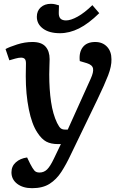

<svg xmlns="http://www.w3.org/2000/svg" viewBox="-20 -755 655 1006"><path d="M350 57Q327 106 301.5 145.5Q276 185 240 208Q204 231 148 231Q100 231 70 208Q40 185 40 148Q40 116 63 95.5Q86 75 122 70L138 103Q151 128 160 138.5Q169 149 187 149Q210 149 226.5 133Q243 117 262 77L299 0H284Q247 0 222.5 -13Q198 -26 176 -60Q147 -103 131 -182.5Q115 -262 115 -356Q115 -372 115.5 -390Q116 -408 116 -423Q116 -440 109.5 -446.5Q103 -453 90 -453Q78 -453 60 -448Q42 -443 29 -439L9 -498Q29 -509 69.5 -522Q110 -535 150 -535Q197 -535 218.5 -511Q240 -487 240 -445Q240 -428 239 -409Q238 -390 238 -365Q238 -286 247.5 -221.5Q257 -157 279 -111Q290 -89 298.5 -82.5Q307 -76 321 -76H335L455 -342Q471 -377 467.5 -396Q464 -415 435 -424L398 -435Q393 -481 414 -508Q435 -535 479 -535Q517 -535 540.5 -510.5Q564 -486 564 -444Q565 -408 546.5 -360Q528 -312 490 -233ZM294 -581Q238 -581 205.5 -605Q173 -629 173 -667Q173 -698 193.5 -716.5Q214 -735 247 -735Q259 -735 269 -732.5Q279 -730 289 -727L288 -691Q287 -668 296.5 -658Q306 -648 326 -648Q351 -648 387 -668Q423 -688 464 -728L500 -686Q444 -631 394 -606Q344 -581 294 -581Z"/></svg>

Font: Literata 7pt SemiBold
Style: Italic
Weight: 600
Italic angle: -2°
Designer: Latin by Veronika Burian and Jose Scaglione. Greek by Irene Vlachou. Cyrillic by Vera Evstafieva
Foundry: TypeTogether
Version: Version 3.002